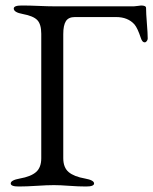

<svg xmlns="http://www.w3.org/2000/svg" viewBox="-20 -673 557 698"><path d="M210 -549V-98Q210 -64 229.5 -47.5Q249 -31 289 -24Q322 -18 322 -6Q322 5 293 5Q265 5 231.5 2.5Q198 0 176 0Q152 0 114 2.5Q76 5 48 5Q19 5 19 -6Q19 -18 52 -24Q92 -31 111 -47.5Q130 -64 130 -98V-550Q130 -585 115.5 -600Q101 -615 63 -622Q30 -628 30 -642Q30 -653 59 -653Q87 -653 121 -651.5Q155 -650 177 -650H467Q470 -650 481 -651.5Q492 -653 493 -653Q511 -653 511 -644Q511 -625 514 -588Q517 -551 517 -533Q517 -528 513.5 -523.5Q510 -519 506 -519Q497 -519 492 -535Q480 -571 469 -584Q445 -611 402 -611H252Q229 -611 219.5 -596Q210 -581 210 -549Z"/></svg>

Font: EB Garamond 08
Style: Regular
Weight: 400
Version: Version 0.016 ; ttfautohint (v1.5)